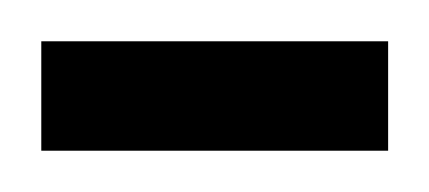

<svg xmlns="http://www.w3.org/2000/svg" viewBox="-24 -73 208 93"><path d="M164 -53V0H-4V-53Z"/></svg>

Font: Almarai Light
Style: Regular
Weight: 300
Designer: Boutros International 2019
Foundry: Created by Boutros International 2019
Version: Version 1.10